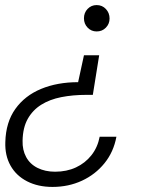

<svg xmlns="http://www.w3.org/2000/svg" viewBox="-20 -533 561 757"><path d="M371 -315 346 -159H321Q267 -159 221.5 -150Q176 -141 142.5 -120Q109 -99 89.5 -64.5Q70 -30 69 22Q68 58 83 86Q98 114 128 129Q158 144 197 144Q243 144 279.5 127Q316 110 340.5 79Q365 48 373 6H439Q428 66 392 110.5Q356 155 303 179.5Q250 204 187 204Q130 204 87 182Q44 160 21.5 120Q-1 80 1 27Q3 -51 40.5 -103.5Q78 -156 142 -182.5Q206 -209 288 -209L311 -315ZM361 -513Q383 -513 397.5 -497.5Q412 -482 412 -460Q412 -439 397.5 -424Q383 -409 361 -409Q340 -409 325.5 -424Q311 -439 311 -461Q311 -483 325.5 -498Q340 -513 361 -513Z"/></svg>

Font: DM Sans 18pt Light
Style: Italic
Weight: 300
Italic angle: -10°
Designer: Colophon Foundry, Jonny Pinhorn
Foundry: Colophon Foundry
Version: Version 4.004;gftools[0.9.30]